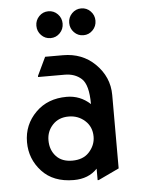

<svg xmlns="http://www.w3.org/2000/svg" viewBox="-54 -790 626 853"><g transform="rotate(-5 259.0 -363.5)"><path d="M444.3 -24.4 351.6 19.5H346.7V-31.7Q307.6 9.8 241.7 9.8Q150.4 9.8 99.6 -45.4Q48.8 -100.6 48.8 -175.8Q48.8 -253.9 104 -308.6Q157.2 -361.3 241.7 -361.3Q301.8 -361.3 346.7 -319.8Q346.7 -406.2 316.4 -433.6Q287.1 -460 241.7 -460H123V-464.8L162.1 -546.9H241.7Q327.1 -546.9 383.8 -491.7Q444.3 -432.6 444.3 -351.6ZM144.5 -175.8Q144.5 -132.3 170.9 -104Q196.3 -76.7 242.2 -76.7Q290 -76.7 316.4 -104.5Q345.7 -135.7 345.7 -174.8Q345.7 -218.8 315.4 -246.1Q285.2 -273.4 242.7 -273.4Q198.2 -273.4 171.4 -244.6Q144.5 -215.8 144.5 -175.8ZM298.8 -645Q281.7 -662.6 281.7 -687.3Q281.7 -711.9 298.8 -729.5Q315.9 -747.1 340.3 -747.1Q364.7 -747.1 381.8 -729.5Q398.9 -711.9 398.9 -687.3Q398.9 -662.6 381.8 -645Q364.7 -627.4 340.3 -627.4Q315.9 -627.4 298.8 -645ZM152.3 -645Q135.3 -662.6 135.3 -687.3Q135.3 -711.9 152.3 -729.5Q169.4 -747.1 193.8 -747.1Q218.3 -747.1 235.4 -729.5Q252.4 -711.9 252.4 -687.3Q252.4 -662.6 235.4 -645Q218.3 -627.4 193.8 -627.4Q169.4 -627.4 152.3 -645Z"/></g></svg>

Font: Nova Round
Style: Book
Weight: 400
Version: Version 2.000